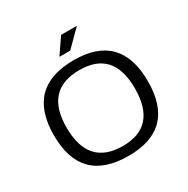

<svg xmlns="http://www.w3.org/2000/svg" viewBox="-195 -1055 1203 1231"><g transform="rotate(-30 406.5 -439.5)"><path d="M409.2 -68.4Q659.2 -68.4 659.2 -351.1Q659.2 -629.9 409.2 -629.9Q153.8 -629.9 153.8 -351.1Q153.8 -68.4 409.2 -68.4ZM58.6 -348.1Q58.6 -703.1 409.2 -703.1Q754.4 -703.1 754.4 -348.1Q754.4 4.9 409.2 4.9Q58.6 4.9 58.6 -348.1ZM420.9 -883.8H537.6L420.9 -767.1H340.8Z"/></g></svg>

Font: Sansation
Style: Regular
Weight: 400
Designer: Bernd Montag
Version: Version 1.301